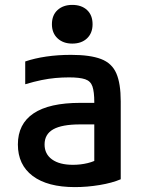

<svg xmlns="http://www.w3.org/2000/svg" viewBox="-20 -754 590 784"><path d="M286 10Q174 10 113.5 -35.5Q53 -81 53 -164Q53 -248 117 -291Q181 -334 308 -334H416V-246H307Q233 -246 197.5 -226Q162 -206 162 -164Q162 -125 192.5 -103Q223 -81 278 -81Q309 -81 338 -88Q367 -95 388 -109L365 -50V-337Q365 -379 357.5 -401Q350 -423 327.5 -430.5Q305 -438 262 -438Q234 -438 206.5 -435.5Q179 -433 149.5 -427Q120 -421 83 -410V-503Q121 -516 168.5 -523Q216 -530 270 -530Q348 -530 392.5 -513Q437 -496 455 -454.5Q473 -413 473 -340V-22Q438 -7 387 1.5Q336 10 286 10ZM275 -576Q238 -576 215 -597.5Q192 -619 192 -655Q192 -692 215 -713Q238 -734 275 -734Q313 -734 335.5 -713Q358 -692 358 -655Q358 -619 335.5 -597.5Q313 -576 275 -576Z"/></svg>

Font: M PLUS Code Latin SemiExpanded Medium
Style: Regular
Weight: 500
Width: 6
Designer: Coji Morishita
Foundry: UNDERFOREST DESIGN
Version: Version 1.002; ttfautohint (v1.8.3)